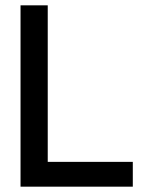

<svg xmlns="http://www.w3.org/2000/svg" viewBox="-20 -700 540 720"><path d="M57 0V-680H159V-93H478V0Z"/></svg>

Font: TASA Orbiter Display Medium
Style: Regular
Weight: 500
Designer: Weizhong Zhang
Version: Version 1.000;Glyphs 3.1.2 (3151)